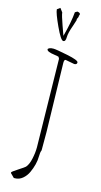

<svg xmlns="http://www.w3.org/2000/svg" viewBox="-153 -952 587 1118"><g transform="rotate(15 140.0 -393.0)"><path d="M151.9 -900.9 165 -908.7Q183.1 -905.8 183.1 -897Q183.1 -893.6 179.2 -885.7L180.2 -880.9L172.9 -865.7L173.8 -859.9Q170.4 -847.2 162.1 -823.2Q144 -773.9 144 -747.8Q144 -721.7 129.4 -721.7Q114.7 -721.7 80.8 -795.2Q46.9 -868.7 45.9 -890.6L64 -903.8L81.1 -880.9Q82.5 -864.3 102.3 -808.8Q122.1 -753.4 123 -751Q147 -840.3 151.9 -900.9ZM35.2 100.1 34.2 96.2Q34.2 91.8 70.1 68.6Q106 45.4 109.9 41Q126 22.9 134 -14.2Q142.1 -51.3 142.1 -84Q142.1 -84 132.8 -615.2L127 -626Q122.6 -627.9 102.5 -630.9Q54.2 -637.2 54.2 -651.9Q54.2 -655.8 62.5 -659.9Q70.8 -664.1 86.9 -664.1Q103 -664.1 172.6 -649.9Q242.2 -635.7 242.2 -622.3Q242.2 -608.9 226.1 -608.9L171.9 -619.1Q163.1 -619.1 163.1 -599.1L172.9 -184.1V-74.2Q167 -61 167 -36.6Q167 -12.2 160.6 12.9Q154.3 38.1 142.6 63.5Q130.9 88.9 110.4 106Q89.8 123 64.9 123H58.1Z"/></g></svg>

Font: Amatic SC
Style: Regular
Weight: 400
Version: Version 1.004